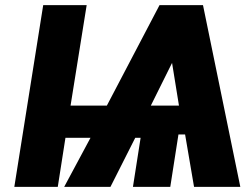

<svg xmlns="http://www.w3.org/2000/svg" viewBox="-20 -731 980 751"><path d="M36 0H206L236 -192H334L231 0H412L509 -192H530L500 0H646L678 -205H704L739 0H920L774 -711H604L398 -318H256L319 -711H149ZM570 -318 653 -485 680 -318Z"/></svg>

Font: Asimov Pro
Style: UltObl
Weight: 900
Designer: Google
Version: Version 2.000980; 2014